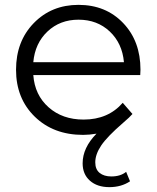

<svg xmlns="http://www.w3.org/2000/svg" viewBox="-20 -550 644 790"><path d="M430 220Q380 220 350 193.5Q320 167 320 122Q320 58 377 0Q347 5 322 5Q200 5 123 -70Q46 -145 46 -263Q46 -380 119 -455Q192 -530 303 -530Q415 -530 486.5 -455.5Q558 -381 558 -263Q558 -260 557.5 -252.5Q557 -245 557 -241H117Q123 -159 180 -108.5Q237 -58 324 -58Q425 -58 485 -127L525 -81Q515 -69 487 -45Q421 12 396.5 48.5Q372 85 372 118Q372 147 390 161.5Q408 176 438 176Q476 176 499 157L515 196Q479 220 430 220ZM117 -294H490Q483 -372 431.5 -420.5Q380 -469 303 -469Q227 -469 175.5 -420.5Q124 -372 117 -294Z"/></svg>

Font: Belfius21
Style: Regular
Weight: 400
Designer: Montserrat's base design by Julieta Ulanovsky, modified by Coast SPRL for Belfius Bank NV.
Foundry: Montserrat's base design by Julieta Ulanovsky, modified by Coast SPRL for Belfius Bank NV.
Version: Version 2.000;FEAKit 1.0